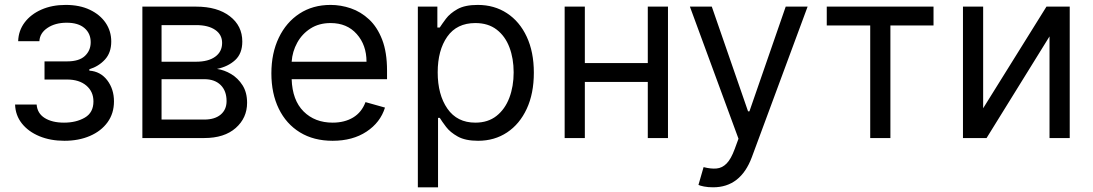

<svg xmlns="http://www.w3.org/2000/svg" viewBox="-20 -573 4537 797"><path d="M42.6 -139.2H132.1Q134.9 -102.3 165.7 -83.1Q196.4 -63.9 245.7 -63.9Q296.2 -63.9 332 -84.7Q367.9 -105.5 367.9 -152Q367.9 -192.8 338.2 -217.9Q308.6 -242.9 258.5 -242.9H164.8V-318.2H258.5Q308.6 -318.2 332.6 -340.9Q356.5 -363.6 356.5 -397.7Q356.5 -434.3 330.6 -456.5Q304.7 -478.7 257.1 -478.7Q209.2 -478.7 177.2 -457.2Q145.2 -435.7 143.5 -402H55.4Q56.8 -446 82.4 -479.9Q108 -513.8 152 -533.2Q196 -552.6 252.8 -552.6Q310.4 -552.6 352.8 -532.5Q395.2 -512.4 418.5 -478.2Q441.8 -443.9 441.8 -400.6Q441.8 -354.4 415.8 -326Q389.9 -297.6 350.9 -285.5V-279.8Q397 -276.6 425.1 -239.9Q453.1 -203.1 453.1 -152Q453.1 -102.3 426.5 -65.5Q399.9 -28.8 353.3 -8.7Q306.8 11.4 247.2 11.4Q189.3 11.4 143.5 -7.6Q97.7 -26.6 70.8 -60.5Q44 -94.5 42.6 -139.2Z M571 0V-545.5H794Q882.1 -545.5 933.9 -505.7Q985.8 -465.9 985.8 -400.6Q985.8 -350.9 956.3 -323.7Q926.8 -296.5 880.7 -286.9Q910.9 -282.7 939.5 -265.6Q968 -248.6 986.9 -218.9Q1005.7 -189.3 1005.7 -146.3Q1005.7 -83.5 958.5 -41.7Q911.2 0 828.1 0ZM650.6 -76.7H828.1Q871.4 -76.7 896 -97.3Q920.5 -117.9 920.5 -153.4Q920.5 -195.7 896 -220Q871.4 -244.3 828.1 -244.3H650.6ZM650.6 -316.8H794Q844.5 -316.8 873.2 -337.5Q902 -358.3 902 -394.9Q902 -429.3 873.2 -449Q844.5 -468.8 794 -468.8H650.6Z M1360.8 11.4Q1282 11.4 1225 -23.6Q1168 -58.6 1137.3 -121.6Q1106.5 -184.7 1106.5 -268.5Q1106.5 -352.3 1137.3 -416.4Q1168 -480.5 1223.2 -516.5Q1278.4 -552.6 1352.3 -552.6Q1394.9 -552.6 1436.4 -538.4Q1478 -524.1 1512.1 -492.4Q1546.2 -460.6 1566.4 -408.4Q1586.6 -356.2 1586.6 -279.8V-244.3H1190.7Q1193.5 -157 1240.2 -110.4Q1286.9 -63.9 1360.8 -63.9Q1410.2 -63.9 1445.7 -85.2Q1481.2 -106.5 1497.2 -149.1L1578.1 -126.4Q1558.9 -64.6 1501.4 -26.6Q1443.9 11.4 1360.8 11.4ZM1190.7 -316.8H1501.4Q1501.4 -386 1460.9 -431.6Q1420.5 -477.3 1352.3 -477.3Q1304.3 -477.3 1269.2 -454.9Q1234 -432.5 1213.8 -395.8Q1193.5 -359 1190.7 -316.8Z M1714.5 204.5V-545.5H1795.5V-458.8H1805.4Q1814.6 -473 1831.1 -495.2Q1847.7 -517.4 1878.7 -535Q1909.8 -552.6 1963.1 -552.6Q2032 -552.6 2084.5 -518.1Q2137.1 -483.7 2166.5 -420.5Q2196 -357.2 2196 -271.3Q2196 -184.7 2166.5 -121.3Q2137.1 -57.9 2084.9 -23.3Q2032.7 11.4 1964.5 11.4Q1911.9 11.4 1880.3 -6.2Q1848.7 -23.8 1831.7 -46.3Q1814.6 -68.9 1805.4 -83.8H1798.3V204.5ZM1796.9 -272.7Q1796.9 -180 1837.2 -122Q1877.5 -63.9 1953.1 -63.9Q2005.7 -63.9 2041 -91.8Q2076.3 -119.7 2094.3 -167.1Q2112.2 -214.5 2112.2 -272.7Q2112.2 -330.3 2094.6 -376.6Q2077.1 -422.9 2041.7 -450.1Q2006.4 -477.3 1953.1 -477.3Q1876.4 -477.3 1836.6 -420.8Q1796.9 -364.3 1796.9 -272.7Z M2407.7 -545.5V-311.1H2669V-545.5H2752.8V0H2669V-233H2407.7V0H2323.9V-545.5Z M2940.3 204.5Q2919 204.5 2902.3 201.2Q2885.7 197.8 2879.3 194.6L2900.6 120.7Q2931.1 128.6 2954.5 126.4Q2978 124.3 2996.3 105.6Q3014.6 87 3029.8 45.5L3045.5 2.8L2843.8 -545.5H2934.7L3085.2 -110.8H3090.9L3241.5 -545.5H3332.4L3100.9 79.5Q3054.3 204.5 2940.3 204.5Z M3411.9 -467.3V-545.5H3855.1V-467.3H3676.1V0H3592.3V-467.3Z M4061.1 -123.6 4323.9 -545.5H4420.5V0H4336.6V-421.9L4075.3 0H3977.3V-545.5H4061.1Z"/></svg>

Font: Inter Alia
Style: Regular
Weight: 400
Designer: Rasmus Andersson (Latin, Greek, Cyrillic etc.) and Evan from Shavian.info (Shavian, old style figures)
Foundry: Shavian.info
Version: Version 0.001;git-37ab20767